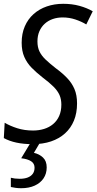

<svg xmlns="http://www.w3.org/2000/svg" viewBox="-22 -744 505 1004"><path d="M148.9 9.8Q101.1 9.8 63.7 1.7Q26.4 -6.3 -2 -22L2.4 -102.1Q30.8 -85.4 68.1 -73.5Q105.5 -61.5 150.9 -61.5Q181.6 -61.5 208.5 -69.8Q235.4 -78.1 255.6 -95Q275.9 -111.8 287.4 -137.5Q298.8 -163.1 298.8 -196.8Q298.8 -225.1 289.3 -246.8Q279.8 -268.6 258.3 -290.3Q236.8 -312 199.7 -339.8Q168 -364.7 143.6 -389.6Q119.1 -414.6 105.2 -446Q91.3 -477.5 91.3 -520.5Q91.3 -568.4 107.7 -606.2Q124 -644 153.6 -670.4Q183.1 -696.8 222.7 -710.4Q262.2 -724.1 308.6 -724.1Q354.5 -724.1 393.6 -713.4Q432.6 -702.6 462.9 -685.1L429.2 -616.2Q404.3 -631.3 372.3 -642.1Q340.3 -652.8 305.7 -652.8Q277.8 -652.8 253.9 -644.5Q230 -636.2 212.2 -620.1Q194.3 -604 184.1 -580.8Q173.8 -557.6 173.8 -527.3Q173.8 -496.6 184.6 -474.6Q195.3 -452.6 216.3 -432.6Q237.3 -412.6 269 -387.7Q303.7 -362.3 328.6 -336.4Q353.5 -310.5 367.2 -278.8Q380.9 -247.1 380.9 -203.1Q380.9 -152.8 364.7 -113.5Q348.6 -74.2 318.1 -46.6Q287.6 -19 244.9 -4.6Q202.1 9.8 148.9 9.8ZM88.9 240.2Q73.2 240.2 59.6 238.3Q45.9 236.3 34.7 233.9V185.5Q43.9 188 55.9 189.5Q67.9 190.9 81.1 190.9Q106 190.9 123.3 184.1Q140.6 177.2 149.7 164.3Q158.7 151.4 158.7 132.8Q158.7 110.8 140.6 99.1Q122.6 87.4 88.9 83.5L139.2 0H188L155.3 55.2Q183.6 61.5 202.9 79.8Q222.2 98.1 222.2 131.3Q222.2 164.1 205.8 188.5Q189.5 212.9 159.4 226.6Q129.4 240.2 88.9 240.2Z"/></svg>

Font: Open Sans SemiCondensed
Style: Italic
Weight: 400
Width: 4
Italic angle: -12°
Designer: Monotype Design Team
Foundry: Monotype Imaging Inc.
Version: Version 3.000